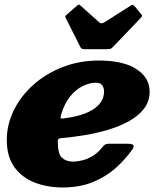

<svg xmlns="http://www.w3.org/2000/svg" viewBox="-20 -807 700 847"><path d="M335 -598.5Q337.5 -593.5 342 -591.8Q346.5 -590 356 -590H448.5Q459.5 -590 465.5 -591.2Q471.5 -592.5 477 -598.5L600.5 -727.5Q606.5 -734 607 -736.5Q607.5 -739 603 -744.5L574 -779.5Q570 -784 567 -785.2Q564 -786.5 557 -782.5L441.5 -709Q433.5 -704 427.8 -704.2Q422 -704.5 416.5 -709.5L335.5 -782Q330.5 -786.5 328.2 -786.8Q326 -787 319.5 -781.5L276.5 -744.5Q271.5 -740.5 269.2 -737Q267 -733.5 269 -729.5ZM10 -190Q10 -114.5 44.5 -68.2Q79 -22 134.8 -1Q190.5 20 255 20Q332 20 389.8 -3.8Q447.5 -27.5 489.8 -65.2Q532 -103 562 -145Q573 -160 568.2 -166.5Q563.5 -173 541.5 -173H464.5Q448 -173 442 -168.2Q436 -163.5 429.5 -155.5Q411 -132 388.8 -118.8Q366.5 -105.5 343.8 -99.8Q321 -94 302 -94Q273 -94 254 -110.5Q235 -127 235 -182.5Q235 -190 237.5 -193.2Q240 -196.5 249 -197.5Q296.5 -201.5 350.2 -210.2Q404 -219 455.2 -234Q506.5 -249 548.2 -272Q590 -295 615 -327.2Q640 -359.5 640 -403Q640 -464.5 581.8 -502.2Q523.5 -540 417 -540Q330.5 -540 256.2 -511Q182 -482 126.8 -432.5Q71.5 -383 40.8 -320.2Q10 -257.5 10 -190ZM260.5 -284.5Q250 -283 248 -286.2Q246 -289.5 249.5 -301Q264.5 -351.5 290.2 -382.5Q316 -413.5 345.8 -427.8Q375.5 -442 402 -442Q424 -442 431.5 -430.2Q439 -418.5 439 -404Q439 -377 425 -356.5Q411 -336 386.2 -321.5Q361.5 -307 329.2 -298Q297 -289 260.5 -284.5Z"/></svg>

Font: Besley Black
Style: Italic
Weight: 900
Italic angle: -13°
Designer: Owen Earl
Foundry: indestructible type*
Version: Version 2.001